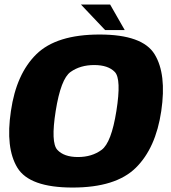

<svg xmlns="http://www.w3.org/2000/svg" viewBox="-20 -836 769 862"><path d="M306 6Q499.5 6 589.5 -82.5Q679.5 -171 704 -337.5Q728.5 -503.5 674.2 -592.2Q620 -681 427 -681Q233.5 -681 143.2 -592.5Q53 -504 29 -337.5Q4 -171.5 58.2 -82.8Q112.5 6 306 6ZM330 -131Q267.5 -131 237.5 -163.2Q207.5 -195.5 230 -337.5Q253 -482 296.8 -513Q340.5 -544 403 -544Q465.5 -544 495.5 -512.8Q525.5 -481.5 502.5 -337.5Q480 -195.5 436.2 -163.2Q392.5 -131 330 -131ZM452 -701H540L474.5 -815.5H343.5Z"/></svg>

Font: Anybody UltraCondensed Thin ExtraBold
Style: Italic
Weight: 800
Italic angle: -10°
Version: Version 1.111